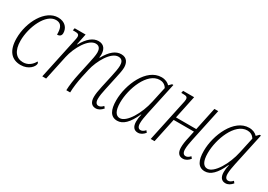

<svg xmlns="http://www.w3.org/2000/svg" viewBox="0 -1157 2485 1779"><g transform="rotate(30 1242.5 -268.0)"><path d="M187 10C273 10 319 -49 319 -79C319 -87 315 -94 308 -97C286 -55 246 -23 194 -23C120 -23 75 -78 75 -186C75 -332 157 -516 265 -516C333 -516 340 -458 340 -403C367 -403 384 -416 384 -444C384 -497 347 -546 271 -546C135 -546 32 -362 32 -187C32 -52 92 10 187 10Z M990 10C1020 10 1043 -6 1065 -31L1050 -50C1033 -31 1018 -23 1001 -23C981 -23 965 -39 965 -77C965 -110 972 -147 981 -189L1012 -333C1020 -369 1031 -419 1031 -448C1031 -498 1010 -544 948 -544C891 -544 839 -505 790 -416H785C787 -427 788 -438 788 -448C788 -499 767 -544 705 -544C649 -544 595 -502 549 -418H545L569 -536H452L447 -511H465C499 -511 515 -507 515 -479C515 -468 512 -453 507 -431L415 0H456L512 -262C536 -373 615 -511 694 -511C738 -511 747 -475 747 -445C747 -416 737 -369 729 -332L697 -183C683 -119 673 -50 672 0H713C714 -51 723 -119 736 -179L755 -265C780 -375 858 -511 936 -511C981 -511 989 -476 989 -445C989 -414 979 -367 971 -329L940 -188C930 -141 924 -106 924 -74C924 -17 949 10 990 10Z M1220 10C1281 10 1334 -40 1384 -152H1387C1380 -120 1377 -98 1377 -73C1377 -17 1401 10 1441 10C1471 10 1494 -6 1515 -31L1500 -50C1483 -31 1468 -23 1452 -23C1431 -23 1416 -38 1416 -77C1416 -109 1423 -146 1432 -190L1507 -538H1493L1466 -511C1448 -531 1418 -546 1378 -546C1217 -546 1119 -318 1119 -151C1119 -48 1149 10 1220 10ZM1229 -23C1188 -23 1161 -62 1161 -151C1161 -300 1243 -516 1376 -516C1405 -516 1434 -504 1452 -473L1416 -307C1387 -169 1302 -23 1229 -23Z M1922 10C1953 10 1976 -6 1997 -31L1982 -50C1965 -31 1950 -23 1934 -23C1913 -23 1898 -39 1898 -77C1898 -109 1905 -147 1914 -189L1988 -536H1947L1895 -290H1678L1730 -536H1612L1607 -511H1625C1659 -511 1675 -507 1675 -479C1675 -468 1672 -451 1667 -431L1575 0H1616L1671 -259H1888L1873 -187C1862 -140 1857 -105 1857 -74C1857 -17 1881 10 1922 10Z M2157 10C2218 10 2271 -40 2321 -152H2324C2317 -120 2314 -98 2314 -73C2314 -17 2338 10 2378 10C2408 10 2431 -6 2452 -31L2437 -50C2420 -31 2405 -23 2389 -23C2368 -23 2353 -38 2353 -77C2353 -109 2360 -146 2369 -190L2444 -538H2430L2403 -511C2385 -531 2355 -546 2315 -546C2154 -546 2056 -318 2056 -151C2056 -48 2086 10 2157 10ZM2166 -23C2125 -23 2098 -62 2098 -151C2098 -300 2180 -516 2313 -516C2342 -516 2371 -504 2389 -473L2353 -307C2324 -169 2239 -23 2166 -23Z"/></g></svg>

Font: Noto Serif Condensed ExtraLight
Style: Italic
Weight: 200
Width: 3
Italic angle: -12°
Designer: Monotype Design Team
Foundry: Monotype Imaging Inc.
Version: Version 2.013